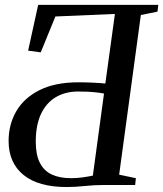

<svg xmlns="http://www.w3.org/2000/svg" viewBox="-20 -763 673 792"><path d="M254.5 8.5Q138 8.5 76.8 -41.5Q15.5 -91.5 15.5 -181.5Q15.5 -249.5 47.2 -304.2Q79 -359 143 -391.2Q207 -423.5 304 -423.5Q332.5 -423.5 363.8 -422Q395 -420.5 414.5 -418.5L454 -705.5L208.5 -695L148 -547L96 -554L137.5 -743H633L629.5 -715L561 -701L471.5 -42.5L540.5 -28L537.5 0H411.5Q370 0 330.5 4.2Q291 8.5 254.5 8.5ZM273 -28Q296 -28 319.8 -31.2Q343.5 -34.5 363 -38.5L409 -377Q395 -380 376.2 -382Q357.5 -384 338.2 -384.8Q319 -385.5 302.5 -385.5Q249.5 -385.5 210.2 -362.2Q171 -339 149.2 -293Q127.5 -247 127.5 -178.5Q127.5 -125 144.2 -91.8Q161 -58.5 193.5 -43.2Q226 -28 273 -28Z"/></svg>

Font: Merriweather 96pt
Style: Italic
Weight: 400
Italic angle: -7.8°
Version: Version 2.101